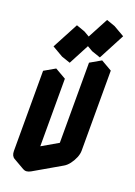

<svg xmlns="http://www.w3.org/2000/svg" viewBox="-227 -1306 1016 1441"><g transform="rotate(20 281.5 -586.0)"><path d="M433 -85 217 40Q182 60 156 45Q130 30 130 -10V-650L217 -700V-60L433 -185V-825L520 -875V-235Q520 -209 507.5 -179Q495 -149 475.5 -123.5Q456 -98 433 -85ZM140 -849 251 -1058 320 -1034 210 -825ZM339 -964 450 -1173 519 -1149 409 -940ZM520 -875 433 -825 346 -875 433 -925ZM433 -825V-185L346 -235V-875ZM433 -185 217 -60 130 -110 346 -235ZM519 -1149 450 -1173 364 -1223 432 -1199ZM217 -700 130 -650 43 -700 130 -750ZM130 -650V-10Q130 30 156 45L69 -5Q43 -20 43 -60V-700ZM450 -1173 339 -964 253 -1014 364 -1223ZM320 -1034 251 -1058 165 -1108 233 -1084ZM251 -1058 140 -849 54 -899 165 -1108Z"/></g></svg>

Font: Nabla
Style: Regular
Weight: 400
Designer: Arthur Reinders Folmer
Foundry: Typearture
Version: Version 1.002